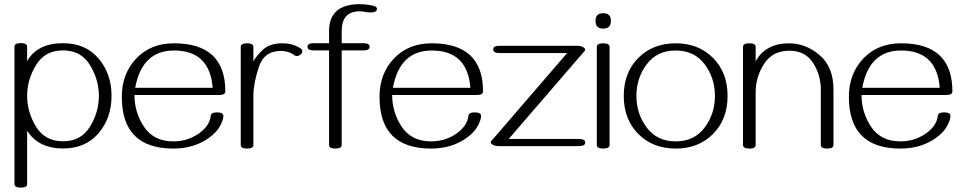

<svg xmlns="http://www.w3.org/2000/svg" viewBox="-20 -694 4568 912"><path d="M79.1 197.3Q48.8 197.3 48.8 180.2V-472.2Q48.8 -489.3 79.1 -489.3Q108.9 -489.3 108.9 -472.2V-403.8Q157.7 -488.8 279.3 -488.8Q386.2 -488.8 448 -416.3Q509.8 -343.8 509.8 -238.8Q509.8 -133.3 448 -61Q386.2 11.2 279.3 11.2Q162.6 11.2 108.9 -73.2V180.2Q108.9 197.3 79.1 197.3ZM279.3 -22.9Q364.7 -22.9 407.2 -92Q449.7 -161.1 449.7 -238.8Q449.7 -315.9 407.2 -385.3Q364.7 -454.6 279.3 -454.6Q193.8 -454.6 151.4 -385.3Q108.9 -315.9 108.9 -238.8Q108.9 -161.1 151.4 -92Q193.8 -22.9 279.3 -22.9Z M803.2 11.7Q558.6 11.7 558.6 -233.9Q558.6 -343.8 627 -416Q695.3 -488.3 806.6 -488.3Q1050.3 -488.3 1050.3 -259.8Q1050.3 -242.7 1020.5 -242.7H618.7Q618.7 -159.2 664.8 -90.8Q710.9 -22.5 803.2 -22.5Q869.1 -22.5 921.9 -58.1Q975.6 -94.7 981 -144Q982.9 -160.2 1010.7 -160.2Q1041 -160.2 1041 -143.6Q1041 -127.9 1029.8 -104.5Q1011.7 -65.9 968.3 -36.1Q898.4 11.7 803.2 11.7ZM990.2 -276.9Q976.6 -454.1 806.6 -454.1Q654.8 -454.1 622.1 -276.9Z M1153.3 11.7Q1123.5 11.7 1123.5 -5.4V-471.2Q1123.5 -488.3 1153.3 -488.3Q1183.6 -488.3 1183.6 -471.2V-402.3Q1196.3 -427.2 1228.8 -457.8Q1261.2 -488.3 1321.3 -488.3Q1371.6 -488.3 1408.7 -463.4Q1416 -458.5 1416 -450.7Q1416 -440.4 1404.8 -433.1Q1397 -427.7 1389.6 -427.7Q1382.8 -427.7 1378.4 -431.6Q1351.6 -452.1 1313.5 -452.1Q1233.9 -452.1 1208.7 -373.8Q1183.6 -295.4 1183.6 -239.7V-5.4Q1183.6 11.7 1153.3 11.7Z M1573.2 11.7Q1543 11.7 1543 -5.4V-454.6H1470.2Q1440.4 -454.6 1440.4 -471.7Q1440.4 -488.8 1470.2 -488.8H1543V-546.4Q1543 -673.3 1687.5 -674.3Q1714.8 -674.3 1743.2 -668.9Q1770.5 -664.6 1770.5 -651.9Q1770.5 -634.8 1739.7 -634.8Q1727.5 -634.8 1714.6 -637.5Q1701.7 -640.1 1687.5 -640.1Q1603 -639.6 1603 -546.4V-488.8H1706.1Q1735.8 -488.8 1735.8 -471.7Q1735.8 -454.6 1706.1 -454.6H1603V-5.4Q1603 11.7 1573.2 11.7Z M2027.3 11.7Q1782.7 11.7 1782.7 -233.9Q1782.7 -343.8 1851.1 -416Q1919.4 -488.3 2030.8 -488.3Q2274.4 -488.3 2274.4 -259.8Q2274.4 -242.7 2244.6 -242.7H1842.8Q1842.8 -159.2 1888.9 -90.8Q1935.1 -22.5 2027.3 -22.5Q2093.3 -22.5 2146 -58.1Q2199.7 -94.7 2205.1 -144Q2207 -160.2 2234.9 -160.2Q2265.1 -160.2 2265.1 -143.6Q2265.1 -127.9 2253.9 -104.5Q2235.8 -65.9 2192.4 -36.1Q2122.6 11.7 2027.3 11.7ZM2214.4 -276.9Q2200.7 -454.1 2030.8 -454.1Q1878.9 -454.1 1846.2 -276.9Z M2729.5 0H2348.6Q2333.5 0 2320.8 -6.3Q2311 -11.2 2311 -18.1Q2311 -21 2314 -24.4L2673.8 -441.9H2352.5Q2322.8 -441.9 2322.8 -459.5Q2322.8 -476.6 2352.5 -476.6H2723.6Q2737.8 -476.6 2749.5 -470.2Q2759.3 -464.8 2759.3 -458Q2759.3 -454.6 2756.8 -451.7L2396.5 -34.2H2729.5Q2759.8 -34.2 2759.8 -17.1Q2759.8 0 2729.5 0Z M2845.2 -558.1Q2808.6 -558.1 2808.6 -594.7Q2808.6 -631.3 2845.2 -631.3Q2881.8 -631.3 2881.8 -594.7Q2881.8 -558.1 2845.2 -558.1ZM2845.2 11.7Q2814.9 11.7 2814.9 -5.4V-471.2Q2814.9 -488.3 2845.2 -488.3Q2875.5 -488.3 2875.5 -471.2V-5.4Q2875.5 11.7 2845.2 11.7Z M3189.5 -488.3Q3297.9 -488.3 3366.9 -418.9Q3436 -349.6 3436 -238.3Q3436 -127 3366.9 -57.6Q3297.9 11.7 3189.5 11.7Q3081.1 11.7 3012 -57.6Q2942.9 -127 2942.9 -238.3Q2942.9 -349.6 3012 -418.9Q3081.1 -488.3 3189.5 -488.3ZM3189.5 -454.1Q3101.1 -454.1 3052 -388.7Q3002.9 -323.2 3002.9 -238.3Q3002.9 -153.8 3052 -88.1Q3101.1 -22.5 3189.5 -22.5Q3278.3 -22.5 3327.1 -88.1Q3376 -153.8 3376 -238.3Q3376 -323.2 3327.1 -388.7Q3278.3 -454.1 3189.5 -454.1Z M3908.7 11.7Q3878.9 11.7 3878.9 -5.4V-268.6Q3878.9 -337.9 3841.8 -395.5Q3804.7 -453.1 3729.5 -453.1Q3649.4 -453.1 3609.4 -390.6Q3569.3 -328.1 3569.3 -255.4V-5.4Q3569.3 11.7 3539.6 11.7Q3509.3 11.7 3509.3 -5.4V-471.2Q3509.3 -488.3 3539.6 -488.3Q3569.3 -488.3 3569.3 -471.2V-402.3Q3615.7 -488.3 3729.5 -488.3Q3808.1 -487.8 3873.5 -431.9Q3939 -376 3939 -269V-5.4Q3939 11.7 3908.7 11.7Z M4256.8 11.7Q4012.2 11.7 4012.2 -233.9Q4012.2 -343.8 4080.6 -416Q4148.9 -488.3 4260.3 -488.3Q4503.9 -488.3 4503.9 -259.8Q4503.9 -242.7 4474.1 -242.7H4072.3Q4072.3 -159.2 4118.4 -90.8Q4164.6 -22.5 4256.8 -22.5Q4322.8 -22.5 4375.5 -58.1Q4429.2 -94.7 4434.6 -144Q4436.5 -160.2 4464.4 -160.2Q4494.6 -160.2 4494.6 -143.6Q4494.6 -127.9 4483.4 -104.5Q4465.3 -65.9 4421.9 -36.1Q4352.1 11.7 4256.8 11.7ZM4443.8 -276.9Q4430.2 -454.1 4260.3 -454.1Q4108.4 -454.1 4075.7 -276.9Z"/></svg>

Font: Gayathri Thin
Style: Regular
Weight: 100
Designer: Binoy Dominic <binoy.domenic@gmail.com>
Foundry: SMC
Version: Version 1.000